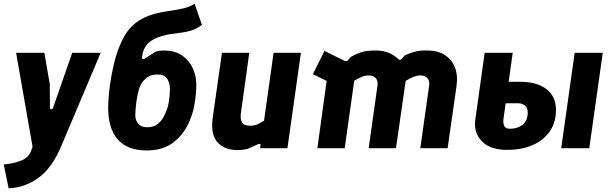

<svg xmlns="http://www.w3.org/2000/svg" viewBox="-49 -792 3270 1026"><path d="M-3 214 -29 87Q24 82 64.5 66Q105 50 118 12L125 -8L37 -510H188L217 -343L218 -217Q218 -208 225 -208Q232 -208 235 -217L337 -510H489L277 -8Q228 107 155.5 159Q83 211 -3 214Z M736 12Q631 12 580 -47Q529 -106 529 -216Q529 -250 533.5 -295Q538 -340 546.5 -387Q555 -434 566 -475Q588 -554 620.5 -607Q653 -660 708 -690.5Q763 -721 852 -733Q899 -740 932 -747.5Q965 -755 991 -772L1030 -659Q1001 -637 970 -628Q939 -619 895 -614Q813 -606 764.5 -577.5Q716 -549 710 -485Q709 -478 714 -476Q719 -474 724 -478L782 -516Q795 -520 806.5 -521Q818 -522 825 -522Q888 -522 926.5 -494Q965 -466 983 -423.5Q1001 -381 1000 -336Q999 -285 991 -238Q983 -191 966 -150Q937 -78 880 -33Q823 12 736 12ZM739 -112Q774 -112 797 -132Q820 -152 833 -183Q847 -212 853 -247Q859 -282 859 -318Q859 -350 843.5 -372Q828 -394 793 -394Q753 -394 727 -370Q701 -346 693 -313Q684 -280 680 -250Q676 -220 674 -180Q673 -152 688.5 -132Q704 -112 739 -112Z M1220 10Q1151 10 1113 -32Q1075 -74 1088 -165L1137 -510H1283L1238 -185Q1234 -152 1245.5 -136Q1257 -120 1289 -120Q1301 -120 1313 -123Q1325 -126 1337 -132.5Q1349 -139 1362 -147L1413 -510H1559L1487 0H1341L1343 -16Q1344 -22 1339.5 -23Q1335 -24 1329 -21Q1315 -15 1301 -8.5Q1287 -2 1273 4Q1260 7 1247 8.5Q1234 10 1220 10Z M1647 0 1706 -429 1761 -328 1623 -396 1685 -520 1792 -467Q1803 -462 1810 -470L1826 -488Q1866 -510 1895 -516.5Q1924 -523 1964 -522Q2004 -521 2032.5 -508Q2061 -495 2081 -475Q2089 -467 2098 -478L2114 -496Q2139 -507 2158 -513Q2177 -519 2196.5 -521Q2216 -523 2240 -522Q2293 -521 2329.5 -497Q2366 -473 2382.5 -430Q2399 -387 2390 -328L2343 0H2197L2244 -333Q2248 -360 2235 -374.5Q2222 -389 2197 -389Q2181 -389 2162 -382Q2143 -375 2118.5 -359.5Q2094 -344 2059 -319L2123 -389L2067 0H1921L1968 -333Q1972 -360 1959 -374.5Q1946 -389 1921 -389Q1902 -389 1883 -381Q1864 -373 1840 -358Q1816 -343 1782 -322L1854 -432L1793 0Z M2950 0 3022 -510H3172L3100 0ZM2662 9Q2571 9 2527 -36Q2483 -81 2490 -146L2541 -510H2691L2669 -355H2729Q2821 -355 2871.5 -315.5Q2922 -276 2922 -205Q2922 -136 2887.5 -88Q2853 -40 2794.5 -15.5Q2736 9 2662 9ZM2676 -104Q2717 -104 2744 -125.5Q2771 -147 2771 -191Q2771 -216 2756 -228Q2741 -240 2721 -240H2653L2641 -154Q2639 -129 2647 -116.5Q2655 -104 2676 -104Z"/></svg>

Font: Finlandica
Style: Italic
Weight: 400
Italic angle: -8°
Designer: Niklas Ekholm, Juho Hiilivirta, Jaakko Suomalainen
Foundry: Helsinki Type Studio
Version: Version 1.064